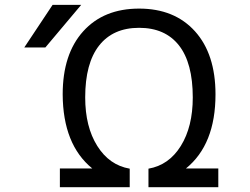

<svg xmlns="http://www.w3.org/2000/svg" viewBox="-20 -778 1040 800"><path d="M199.2 -757.8H318.4L168.9 -580.1H81.1ZM889.6 -76.2V2H598.6V-75.2Q683.6 -89.8 733.4 -169.9Q783.2 -250 783.2 -372.1Q783.2 -515.6 725.6 -588.9Q668 -662.1 559.6 -662.1Q451.2 -662.1 393.1 -588.4Q335 -514.6 335 -372.1Q335 -250 385.3 -169.9Q435.5 -89.8 520.5 -75.2V2H229.5V-76.2H364.3Q242.2 -175.8 241.2 -384.8Q241.2 -552.7 326.7 -647.5Q412.1 -742.2 559.6 -742.2Q707 -742.2 792.5 -647.5Q877.9 -552.7 877.9 -384.8Q877.9 -175.8 754.9 -76.2Z"/></svg>

Font: Gen Shin Gothic Monospace Regular
Style: Regular
Weight: 400
Designer: [Source Han Sans]
Ryoko NISHIZUKA  (kana & ideographs); Paul D. Hunt (Latin, Greek & Cyrillic); Wenlong ZHANG  (bopomofo
Version: Version 1.002.20150607